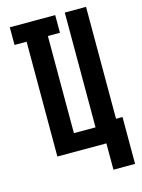

<svg xmlns="http://www.w3.org/2000/svg" viewBox="-130 -809 760 1029"><g transform="rotate(-15 250.0 -294.5)"><path d="M488 146H368V0H96V-637H29V-735H281V-637H214V-98H334V-735H452V-114H488Z"/></g></svg>

Font: Iosevka Heavy
Style: Regular
Weight: 900
Monospace: yes
Designer: Belleve Invis
Foundry: Belleve Invis
Version: Version 32.5.0; ttfautohint (v1.8.4)